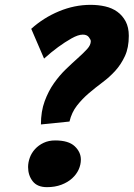

<svg xmlns="http://www.w3.org/2000/svg" viewBox="-20 -750 552 793"><path d="M149 -236Q149 -290 164.5 -332Q180 -374 203 -406.5Q226 -439 252.5 -464.5Q279 -490 302 -510.5Q325 -531 340 -547.5Q355 -564 355 -580Q355 -586 347 -596.5Q339 -607 322 -607Q303 -607 275.5 -591.5Q248 -576 220 -555.5Q192 -535 162 -508L109 -631Q160 -677 224 -703.5Q288 -730 354 -730Q386 -730 414.5 -723.5Q443 -717 464.5 -701.5Q486 -686 499 -661.5Q512 -637 512 -602Q512 -553 496 -518.5Q480 -484 456.5 -458Q433 -432 403.5 -410Q374 -388 347 -365Q320 -342 298 -314Q276 -286 267 -248L208 -242ZM174 23Q134 23 115 -1.5Q96 -26 96 -60Q96 -79 103 -98.5Q110 -118 124.5 -134Q139 -150 160 -160Q181 -170 208 -170Q263 -170 288.5 -146Q314 -122 314 -91Q314 -70 305 -50Q296 -30 278 -13.5Q260 3 233.5 13Q207 23 174 23Z"/></svg>

Font: Bangers
Style: Regular
Weight: 400
Designer: vernon adams
Foundry: Vernon Adams
Version: Version 2.000